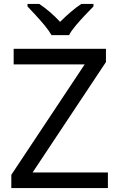

<svg xmlns="http://www.w3.org/2000/svg" viewBox="-20 -964 612 984"><path d="M533 0H38V-68L414 -634H50V-714H523V-646L147 -80H533ZM244 -784Q231 -807 209 -833.5Q187 -860 163 -886Q139 -912 121 -931V-944H181Q207 -927 235 -903Q263 -879 288 -852Q315 -879 343 -903Q371 -927 397 -944H459V-931Q440 -912 415.5 -886Q391 -860 368.5 -833.5Q346 -807 334 -784Z"/></svg>

Font: Noto Sans Hebrew Droid SemiBold
Style: Regular
Weight: 600
Designer: Monotype Design Team
Foundry: Monotype Imaging Inc.
Version: Version 1.100; ttfautohint (v1.8.4.7-5d5b)